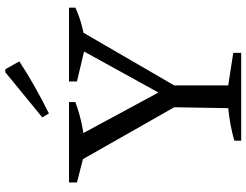

<svg xmlns="http://www.w3.org/2000/svg" viewBox="-123 -809 932 726"><g transform="rotate(-90 343.0 -446.0)"><path d="M321 -217 92 -620V-641H179L369 -289H343L537 -641H597V-622L362 -217ZM174 0V-26Q206 -35 236 -40.5Q266 -46 297 -49L301 -283H383V-49L506 -30V0ZM141 -589 16 -621V-651H320V-627Q277 -611 232 -602Q187 -593 141 -589ZM533 -589 398 -621V-651H677V-627Q642 -611 606.5 -602Q571 -593 533 -589ZM277 -727 262 -752 433 -892H444L474 -839Q427 -808 377 -780Q327 -752 277 -727Z"/></g></svg>

Font: Piazzolla 24pt
Style: Regular
Weight: 400
Designer: Juan Pablo del Peral
Foundry: Huerta Tipografica
Version: Version 2.005